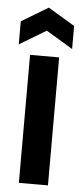

<svg xmlns="http://www.w3.org/2000/svg" viewBox="-53 -758 338 789"><g transform="rotate(5 116.0 -364.0)"><path d="M56 0V-528H176V0ZM6 -567V-662L116 -728L226 -662V-567L116 -633Z"/></g></svg>

Font: Bricolage Grotesque 12pt Condensed SemiBold
Style: Regular
Weight: 600
Width: 3
Designer: Mathieu Triay
Foundry: Atelier Triay
Version: Version 1.001; ttfautohint (v1.8.4.7-5d5b);gftools[0.9.33.de